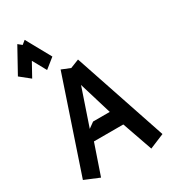

<svg xmlns="http://www.w3.org/2000/svg" viewBox="-297 -1275 1248 1413"><g transform="rotate(-30 327.5 -568.5)"><path d="M682.1 -40.5 557.6 11.2 467.8 -245.6H218.3L130.4 11.2L5.9 -40.5L270.5 -826.7L343.8 -796.9L418 -826.2ZM343.8 -652.8 237.8 -340.8 286.1 -375.5H427.7ZM265.6 -939.5 182.6 -873 119.1 -987.8 55.7 -873 -27.3 -939.5 87.9 -1147.9 119.1 -1122.6 150.4 -1147.9Z"/></g></svg>

Font: Gap Sans
Style: Black
Weight: 400
Designer: Alexandre Liziard and Etienne Ozeray
Foundry: Interstices.io
Version: Version 1.6.1 - December 3. 2014